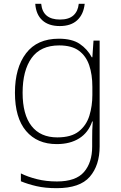

<svg xmlns="http://www.w3.org/2000/svg" viewBox="-20 -835 630 1002"><path d="M287 -633Q356 -633 396 -606Q436 -579 459 -536H462L468 -623H500V-71Q500 28 448.5 87.5Q397 147 276 147Q216 147 170.5 136.5Q125 126 89 111V70Q125 88 173 100Q221 112 277 112Q376 112 418.5 62.5Q461 13 461 -70V-108Q461 -133 461.5 -154.5Q462 -176 464 -201H461Q441 -143 393.5 -113Q346 -83 276 -83Q174 -83 116 -151.5Q58 -220 58 -351Q58 -481 116 -557Q174 -633 287 -633ZM289 -598Q192 -598 145 -532.5Q98 -467 98 -351Q98 -237 144.5 -177.5Q191 -118 279 -118Q352 -118 391.5 -149.5Q431 -181 446.5 -231.5Q462 -282 462 -339V-382Q462 -446 445.5 -494.5Q429 -543 391.5 -570.5Q354 -598 289 -598ZM422 -815Q416 -760 383 -729.5Q350 -699 292 -699Q234 -699 201 -729Q168 -759 164 -815H195Q203 -733 293 -733Q339 -733 363 -754.5Q387 -776 391 -815Z"/></svg>

Font: Noto Sans Kannada UI ExtraLight
Style: Regular
Weight: 200
Designer: Jelle Bosma - Monotype Design Team
Foundry: Monotype Imaging Inc.
Version: Version 2.005; ttfautohint (v1.8.4.7-5d5b)